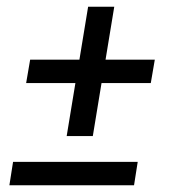

<svg xmlns="http://www.w3.org/2000/svg" viewBox="-20 -553 540 573"><path d="M179 -147 205 -305H58L70 -375H217L243 -533H321L295 -375H442L430 -305H283L257 -147ZM8 0 19 -70H391L380 0Z"/></svg>

Font: Iosevka SS18
Style: Italic
Weight: 400
Italic angle: -9°
Monospace: yes
Designer: Belleve Invis
Foundry: Belleve Invis
Version: Version 25.1.1; ttfautohint (v1.8.4)